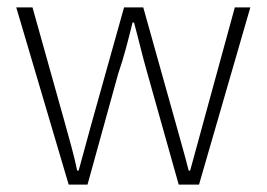

<svg xmlns="http://www.w3.org/2000/svg" viewBox="-20 -500 722 520"><path d="M166 0H217L300 -300C316 -346 327 -391 339 -439H343C356 -391 366 -347 379 -302L464 0H519L658 -480H616L530 -166C518 -122 507 -82 495 -38H491C480 -82 468 -122 456 -166L368 -480H316L228 -166C216 -122 205 -82 193 -38H189C180 -82 168 -122 156 -166L68 -480H24Z"/></svg>

Font: Source Sans Pro Light
Style: Regular
Weight: 300
Designer: Paul D. Hunt
Foundry: Adobe Systems Incorporated
Version: Version 3.006;hotconv 1.0.111;makeotfexe 2.5.65597